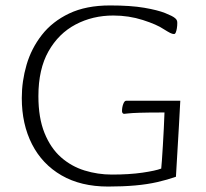

<svg xmlns="http://www.w3.org/2000/svg" viewBox="-20 -672 758 705"><path d="M377 13Q277 13 206 -28Q135 -69 97.5 -142.5Q60 -216 60 -312Q60 -374 77.5 -434Q95 -494 133.5 -543.5Q172 -593 234 -622.5Q296 -652 384 -652Q460 -652 509.5 -643.5Q559 -635 586.5 -624Q614 -613 622 -606Q626 -603 628.5 -599Q631 -595 631 -588Q631 -578 629.5 -568.5Q628 -559 625.5 -553Q623 -547 619 -547Q613 -547 605 -551Q597 -555 581 -565Q556 -582 504.5 -598.5Q453 -615 396 -615Q320 -615 257.5 -582Q195 -549 158 -483.5Q121 -418 121 -319Q121 -239 143.5 -183.5Q166 -128 204 -94.5Q242 -61 290.5 -46Q339 -31 391 -31Q455 -31 503 -38Q551 -45 572 -53Q573 -60 574.5 -83Q576 -106 578 -137Q580 -168 581.5 -200.5Q583 -233 584 -259Q524 -259 493 -258Q462 -257 450.5 -255.5Q439 -254 436 -254Q432 -254 430 -257Q428 -260 428 -264Q428 -278 432.5 -290Q437 -302 443 -302H642Q640 -256 637 -209.5Q634 -163 631.5 -116.5Q629 -70 626 -23Q595 -12 558 -3.5Q521 5 476 9Q431 13 377 13Z"/></svg>

Font: Briem Hand Thin
Style: Regular
Weight: 100
Designer: Gunnlaugur SE Briem, Eben Sorkin
Foundry: Sorkin Type Co.
Version: Version 1.003